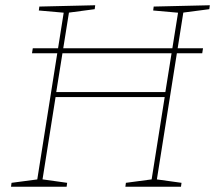

<svg xmlns="http://www.w3.org/2000/svg" viewBox="-20 -712 820 732"><path d="M22 0 24 -15 130 -29 121 -21 224 -671 230 -663 128 -672 130 -687 343 -692 341 -677 236 -663 244 -671 193 -352 188 -361H618L609 -352L660 -671L665 -663L564 -672L566 -687L780 -692L778 -677L671 -663L680 -671L577 -21L571 -29L672 -15L670 0H458L460 -15L565 -29L557 -21L609 -349L615 -342H185L193 -349L141 -21L136 -29L236 -15L234 0ZM102 -509 105 -528H754L751 -509Z"/></svg>

Font: Bitter Thin Thin
Style: Italic
Weight: 250
Italic angle: -9°
Version: Version 2.002